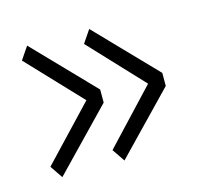

<svg xmlns="http://www.w3.org/2000/svg" viewBox="-60 -472 483 454"><g transform="rotate(-15 181.5 -245.0)"><path d="M181 -261 41 -406 20 -375 143 -245 20 -115 41 -84 181 -229ZM333 -261 193 -406 172 -375 294 -245 172 -115 193 -84 333 -229Z"/></g></svg>

Font: Catamaran Thin Thin
Style: Regular
Weight: 250
Version: Version 2.000